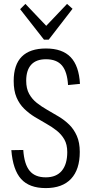

<svg xmlns="http://www.w3.org/2000/svg" viewBox="-20 -955 467 982"><path d="M214 7Q130 7 88 -39.5Q46 -86 38 -187L99 -188Q104 -115 131.5 -81.5Q159 -48 214 -48Q268 -48 296 -81.5Q324 -115 324 -177Q324 -216 309 -242Q294 -268 270 -287Q246 -306 216.5 -322.5Q187 -339 157.5 -357Q128 -375 103.5 -399Q79 -423 64.5 -457Q50 -491 50 -541Q50 -624 91.5 -665.5Q133 -707 215 -707Q299 -707 341.5 -662.5Q384 -618 389 -526L328 -520Q324 -588 297 -620Q270 -652 215 -652Q165 -652 139.5 -624Q114 -596 114 -542Q114 -502 129 -475Q144 -448 168 -429Q192 -410 221 -393.5Q250 -377 280 -359Q310 -341 334 -317.5Q358 -294 373 -260Q388 -226 388 -178Q388 -88 343.5 -40.5Q299 7 214 7ZM351 -910 229 -752H205L83 -908L110 -935L225 -814H208L323 -935Z"/></svg>

Font: Pathway Extreme Condensed ExtraLight
Style: Regular
Weight: 250
Width: 3
Version: Version 1.001;gftools[0.9.26]